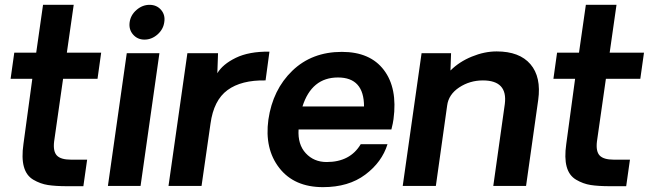

<svg xmlns="http://www.w3.org/2000/svg" viewBox="-20 -770 2707 795"><path d="M258.8 1Q210 1 178.5 -3.9Q147 -8.8 117.9 -25.9Q88.9 -43 78.9 -79.6Q68.8 -116.2 77.1 -173.8L113.8 -443.8H23.9L39.1 -551.8H129.9L158.2 -750H285.2L256.8 -551.8H398.9L383.8 -443.8H241.2L204.1 -184.1Q199.2 -143.1 215.6 -126Q231.9 -108.9 273.9 -108.9H340.8L325.2 1Z M578.1 -606Q549.3 -606 531 -627Q512.7 -647.9 516.8 -678Q521 -708 545.4 -729Q569.8 -750 599.1 -750Q628.9 -750 647 -729Q665 -708 660.2 -678.2Q656.2 -648.4 632.1 -627.2Q607.9 -606 578.1 -606ZM504.9 -549.8H640.1L562 0H426.8Z M1095.7 -556.2 1079.6 -437Q979.5 -439 922.1 -397Q864.7 -355 851.6 -257.8L814.5 0H677.7L755.9 -549.8H882.8L879.9 -466.8Q901.9 -503.9 956.3 -530.5Q1010.7 -557.1 1095.7 -556.2Z M1609.4 -276.9Q1607.4 -260.7 1600.6 -233.9H1216.3Q1212.4 -171.9 1246.1 -135.5Q1279.8 -99.1 1332.5 -99.1Q1429.7 -99.1 1473.6 -172.9H1584.5Q1561.5 -98.6 1492.4 -46.9Q1423.3 4.9 1317.4 4.9Q1198.2 4.9 1136.5 -74.5Q1074.7 -153.8 1091.3 -274.9Q1109.4 -398.9 1190.4 -477.1Q1271.5 -555.2 1395.5 -555.2Q1512.7 -555.2 1569.6 -480Q1626.5 -404.8 1609.4 -276.9ZM1379.4 -449.2Q1270.5 -449.2 1232.4 -329.1H1487.3Q1487.3 -449.2 1379.4 -449.2Z M2036.6 -557.1Q2130.9 -557.1 2176.3 -504.2Q2221.7 -451.2 2208.5 -356L2158.2 0H2022.5L2070.3 -339.8Q2082.5 -437 1979.5 -437Q1925.3 -437 1881.3 -408Q1837.4 -378.9 1831.5 -333L1784.7 0H1647.5L1725.6 -549.8H1847.7L1845.2 -478Q1881.3 -514.2 1933.6 -535.6Q1985.8 -557.1 2036.6 -557.1Z M2506.3 1Q2457.5 1 2426 -3.9Q2394.5 -8.8 2365.5 -25.9Q2336.4 -43 2326.4 -79.6Q2316.4 -116.2 2324.7 -173.8L2361.3 -443.8H2271.5L2286.6 -551.8H2377.4L2405.8 -750H2532.7L2504.4 -551.8H2646.5L2631.3 -443.8H2488.8L2451.7 -184.1Q2446.8 -143.1 2463.1 -126Q2479.5 -108.9 2521.5 -108.9H2588.4L2572.8 1Z"/></svg>

Font: Oakes Grotesk
Style: SemiBold Italic
Weight: 600
Designer: Samuel Oakes
Foundry: Samuel Oakes
Version: Version 1.0 | wf-rip DC20170320